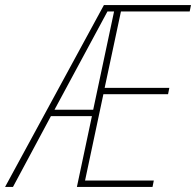

<svg xmlns="http://www.w3.org/2000/svg" viewBox="-82 -734 770 754"><path d="M-62 0 326 -714H668L663 -689H393L329 -389H583L578 -364H324L252 -25H522L517 0H220L279 -278H118L-31 0ZM132 -303H284L366 -689H340Z"/></svg>

Font: Noto Sans UI SemiCondensed Thin
Style: Italic
Weight: 250
Width: 4
Italic angle: -12°
Designer: Monotype Design Team
Foundry: Monotype Imaging Inc.
Version: Version 1.901